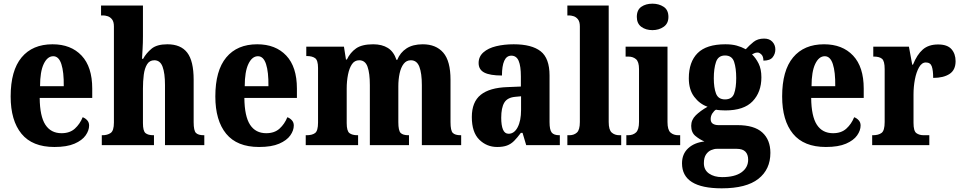

<svg xmlns="http://www.w3.org/2000/svg" viewBox="-20 -790 5234 1045"><path d="M276 10Q156 10 97 -62Q38 -134 38 -265Q38 -406 97.5 -477.5Q157 -549 266 -549Q366 -549 424 -487.5Q482 -426 482 -308V-257H196Q197 -157 227 -111Q257 -65 315 -65Q360 -65 387.5 -90Q415 -115 430 -152Q444 -147 454.5 -135.5Q465 -124 465 -107Q465 -80 446 -53Q427 -26 385.5 -8Q344 10 276 10ZM327 -321Q328 -398 314 -441Q300 -484 270 -484Q238 -484 218 -442Q198 -400 198 -321Z M534 0V-54H538Q564 -54 582 -66Q600 -78 600 -123V-646Q600 -672 589.5 -685Q579 -698 565 -702Q551 -706 543 -706H530V-760H758V-592Q758 -557 756 -523Q754 -489 753 -470H759Q776 -501 805 -525Q834 -549 891 -549Q964 -549 999 -503.5Q1034 -458 1034 -356V-125Q1034 -79 1046.5 -66.5Q1059 -54 1089 -54H1092V0H878V-327Q878 -391 865 -426.5Q852 -462 820 -462Q794 -462 780.5 -440Q767 -418 762.5 -383Q758 -348 758 -308V-120Q758 -77 772 -65.5Q786 -54 815 -54H818V0Z M1390 10Q1270 10 1211 -62Q1152 -134 1152 -265Q1152 -406 1211.5 -477.5Q1271 -549 1380 -549Q1480 -549 1538 -487.5Q1596 -426 1596 -308V-257H1310Q1311 -157 1341 -111Q1371 -65 1429 -65Q1474 -65 1501.5 -90Q1529 -115 1544 -152Q1558 -147 1568.5 -135.5Q1579 -124 1579 -107Q1579 -80 1560 -53Q1541 -26 1499.5 -8Q1458 10 1390 10ZM1441 -321Q1442 -398 1428 -441Q1414 -484 1384 -484Q1352 -484 1332 -442Q1312 -400 1312 -321Z M1644 0V-54H1649Q1679 -54 1695 -66Q1711 -78 1711 -123V-420Q1711 -462 1695 -473.5Q1679 -485 1650 -485H1647V-536H1852L1863 -466H1868Q1886 -504 1918 -526.5Q1950 -549 2011 -549Q2059 -549 2091 -529Q2123 -509 2138 -464H2142Q2158 -504 2192.5 -526.5Q2227 -549 2281 -549Q2353 -549 2392.5 -503.5Q2432 -458 2432 -356V-125Q2432 -79 2444.5 -66.5Q2457 -54 2487 -54H2490V0H2276V-327Q2276 -391 2262.5 -426.5Q2249 -462 2216 -462Q2192 -462 2177 -442.5Q2162 -423 2155 -390.5Q2148 -358 2148 -320V-125Q2148 -79 2160.5 -66.5Q2173 -54 2203 -54H2206V0H1993V-327Q1993 -391 1980.5 -426.5Q1968 -462 1935 -462Q1910 -462 1895.5 -440.5Q1881 -419 1874 -383.5Q1867 -348 1867 -308V-120Q1867 -77 1882 -65.5Q1897 -54 1926 -54H1929V0Z M2686 10Q2629 10 2588.5 -30Q2548 -70 2548 -153Q2548 -235 2596.5 -274Q2645 -313 2743 -316L2815 -319V-374Q2815 -430 2803 -458.5Q2791 -487 2763 -487Q2737 -487 2724.5 -459Q2712 -431 2712 -379Q2647 -379 2616 -395Q2585 -411 2585 -447Q2585 -482 2611 -505Q2637 -528 2680.5 -538.5Q2724 -549 2776 -549Q2874 -549 2922.5 -511Q2971 -473 2971 -379V-125Q2971 -84 2982.5 -69Q2994 -54 3024 -54H3027V0H2844L2824 -67H2815Q2795 -40 2778 -23Q2761 -6 2739.5 2Q2718 10 2686 10ZM2748 -62Q2779 -62 2797.5 -97.5Q2816 -133 2816 -191V-266L2784 -263Q2741 -259 2724.5 -231Q2708 -203 2708 -149Q2708 -108 2717.5 -85Q2727 -62 2748 -62Z M3068 0V-54H3079Q3104 -54 3120 -68.5Q3136 -83 3136 -126V-646Q3136 -672 3125.5 -685Q3115 -698 3101 -702Q3087 -706 3079 -706H3068V-760H3293V-126Q3293 -83 3309.5 -68.5Q3326 -54 3351 -54H3361V0Z M3531 -626Q3495 -626 3470.5 -644Q3446 -662 3446 -698Q3446 -736 3470.5 -753Q3495 -770 3531 -770Q3566 -770 3592 -753Q3618 -736 3618 -698Q3618 -662 3592 -644Q3566 -626 3531 -626ZM3389 0V-54H3399Q3425 -54 3441.5 -69Q3458 -84 3458 -127V-414Q3458 -454 3441.5 -468Q3425 -482 3400 -482H3385V-536H3613V-126Q3613 -83 3629.5 -68.5Q3646 -54 3672 -54H3682V0Z M3908 235Q3692 235 3692 99Q3692 48 3725.5 17Q3759 -14 3814 -20Q3788 -31 3765 -50Q3742 -69 3742 -105Q3742 -138 3767 -162.5Q3792 -187 3831 -209Q3788 -224 3758.5 -263Q3729 -302 3729 -364Q3729 -453 3777 -501Q3825 -549 3928 -549Q3963 -549 3989 -542Q4015 -535 4039 -522Q4059 -544 4081.5 -562Q4104 -580 4139 -580Q4168 -580 4184 -562.5Q4200 -545 4200 -521Q4200 -497 4185.5 -478.5Q4171 -460 4135 -460Q4135 -483 4124 -493.5Q4113 -504 4104 -504Q4093 -504 4086 -500.5Q4079 -497 4073 -494Q4094 -474 4109 -444Q4124 -414 4124 -369Q4124 -289 4076.5 -239Q4029 -189 3928 -189Q3918 -189 3901.5 -190Q3885 -191 3877 -193Q3867 -188 3857.5 -173.5Q3848 -159 3848 -142Q3848 -124 3860 -116.5Q3872 -109 3890 -109H3993Q4085 -109 4129 -69Q4173 -29 4173 42Q4173 132 4107.5 183.5Q4042 235 3908 235ZM3926 -249Q3964 -249 3975.5 -280.5Q3987 -312 3987 -365Q3987 -419 3975.5 -453.5Q3964 -488 3926 -488Q3889 -488 3877 -452.5Q3865 -417 3865 -364Q3865 -313 3877 -281Q3889 -249 3926 -249ZM3910 174Q3979 174 4015.5 148Q4052 122 4052 79Q4052 51 4037 35.5Q4022 20 3990 20H3881Q3867 20 3850.5 27Q3834 34 3822.5 51Q3811 68 3811 98Q3811 135 3839 154.5Q3867 174 3910 174Z M4475 10Q4355 10 4296 -62Q4237 -134 4237 -265Q4237 -406 4296.5 -477.5Q4356 -549 4465 -549Q4565 -549 4623 -487.5Q4681 -426 4681 -308V-257H4395Q4396 -157 4426 -111Q4456 -65 4514 -65Q4559 -65 4586.5 -90Q4614 -115 4629 -152Q4643 -147 4653.5 -135.5Q4664 -124 4664 -107Q4664 -80 4645 -53Q4626 -26 4584.5 -8Q4543 10 4475 10ZM4526 -321Q4527 -398 4513 -441Q4499 -484 4469 -484Q4437 -484 4417 -442Q4397 -400 4397 -321Z M4727 0V-54H4731Q4761 -54 4778 -66.5Q4795 -79 4795 -126V-414Q4795 -458 4780.5 -470Q4766 -482 4737 -482H4733V-536H4927L4945 -438H4949Q4971 -493 5002.5 -520.5Q5034 -548 5086 -548Q5136 -548 5158.5 -522.5Q5181 -497 5181 -457Q5181 -409 5148 -387.5Q5115 -366 5059 -366Q5059 -407 5051.5 -428.5Q5044 -450 5019 -450Q4997 -450 4982 -423.5Q4967 -397 4959.5 -357.5Q4952 -318 4952 -276V-121Q4952 -77 4967.5 -65.5Q4983 -54 5008 -54H5038V0Z"/></svg>

Font: Noto Serif Hebrew Condensed ExtraBold
Style: Regular
Weight: 800
Width: 3
Designer: Monotype Design Team
Foundry: Monotype Imaging Inc.
Version: Version 2.004; ttfautohint (v1.8.4.7-5d5b)